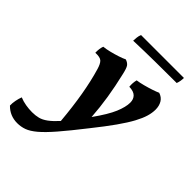

<svg xmlns="http://www.w3.org/2000/svg" viewBox="-368 -754 1126 1126"><g transform="rotate(45 194.5 -191.5)"><path d="M167 -467Q188 -460 197.5 -446.5Q207 -433 216 -392Q235 -312 247 -236.5Q259 -161 264 -86Q322 -167 343.5 -218.5Q365 -270 365 -306Q365 -334 348.5 -350.5Q332 -367 295 -368Q292 -398 299 -425Q321 -428 349.5 -435.5Q378 -443 403.5 -451.5Q429 -460 444 -467Q472 -458 485.5 -435.5Q499 -413 499 -382Q499 -355 490 -324.5Q481 -294 459.5 -254Q438 -214 399.5 -159.5Q361 -105 302 -31Q231 60 183 115.5Q135 171 101 199.5Q67 228 39 238Q11 248 -19 248Q-80 248 -122 205Q-123 186 -118.5 163Q-114 140 -107 122Q-83 132 -56 136.5Q-29 141 -3 141Q25 141 48.5 135Q72 129 97 110.5Q122 92 153 58Q134 -160 90 -308Q80 -343 66 -356.5Q52 -370 13 -368Q12 -402 21 -426Q43 -428 71 -435Q99 -442 125 -450.5Q151 -459 167 -467ZM120 -575Q120 -586 122 -602.5Q124 -619 129 -631H485Q485 -620 483 -606.5Q481 -593 476 -580Q386 -580 297.5 -579Q209 -578 120 -575Z"/></g></svg>

Font: Vollkorn
Style: Bold Italic
Weight: 700
Italic angle: -11°
Designer: Friedrich Althausen
Foundry: Friedrich Althausen
Version: Version 5.000; ttfautohint (v1.8.3)